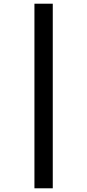

<svg xmlns="http://www.w3.org/2000/svg" viewBox="-20 -784 471 1037"><path d="M166 -764H265V233H166Z"/></svg>

Font: Avrile Sans Condensed SemiBold
Style: Regular
Weight: 600
Width: 3
Designer: Monotype Design Team
Foundry: Monotype Imaging Inc.
Version: Version 2.001;September 10, 2019;FontCreator 11.5.0.2425 64-